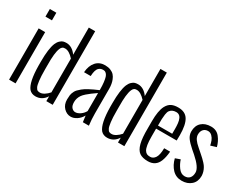

<svg xmlns="http://www.w3.org/2000/svg" viewBox="-93 -1363 2395 1898"><g transform="rotate(30 1105.0 -413.5)"><path d="M138.2 -719.2H64V-806.2H138.2ZM138.2 0H64V-585H138.2Z M489.3 -100.1V-485.8Q437 -543.9 391.1 -543.9Q379.9 -543.5 373 -542Q366.2 -540.5 357.7 -533Q349.1 -525.4 342.8 -510.7Q318.8 -455.1 321.3 -312V-266.1Q321.3 -225.6 322.8 -193.4Q324.2 -161.1 327.4 -138.2Q330.6 -115.2 334 -98.4Q337.4 -81.5 343.3 -71Q349.1 -60.5 354 -54.2Q358.9 -47.9 366.5 -45.2Q374 -42.5 379.2 -41.7Q384.3 -41 393.1 -41Q414.6 -41 440.7 -57.4Q466.8 -73.7 489.3 -100.1ZM562 0H489.3V-55.2Q445.3 13.2 371.1 13.2Q326.2 13.2 299.3 -16.6Q249 -77.6 247.1 -267.1V-313Q247.1 -458 274.9 -526.9Q287.1 -555.7 305.7 -572.8Q324.7 -590.3 339.8 -593.8Q355.5 -598.1 376.5 -598.1Q407.7 -598.1 437 -580.6Q466.3 -563 489.3 -529.8V-839.8H562Z M892.1 -119.1V-325.2Q837.4 -286.1 835.4 -284.7Q814 -269 792 -249.5Q768.1 -228 757.3 -212.4Q731 -174.3 731 -129.9Q731 -87.4 749 -67.9Q767.6 -47.9 790 -47.9Q817.4 -47.9 846.2 -67.9Q875.5 -88.4 892.1 -119.1ZM975.1 0H906.2L897 -70.8Q874 -30.8 840.1 -8.8Q806.2 13.2 772.9 13.2Q728 13.2 692.9 -22.9Q658.2 -59.1 658.2 -117.2Q658.2 -141.1 661.1 -166.5Q663.6 -188 678.7 -216.8Q686.5 -230.5 697 -241.2Q707.5 -252 728.5 -270Q771.5 -306.6 892.1 -357.9V-362.8Q892.1 -412.1 887.7 -447.8Q883.3 -483.4 877 -502.4Q870.6 -521.5 860.1 -532.5Q849.6 -543.5 841.1 -546.1Q832.5 -548.8 820.3 -548.8Q793.9 -548.8 774.4 -531.2Q748.5 -507.8 745.1 -437V-434.1H668.9Q675.3 -511.7 714.1 -554.9Q752.9 -598.1 816.9 -598.1Q852.1 -598.1 879.9 -586.9Q907.7 -575.7 923.3 -557.6Q939.5 -539.1 948.7 -515.1Q966.3 -472.7 966.3 -416V-134.8Q966.3 -100.1 968.3 -70.3Q970.7 -34.7 973.1 -19Z M1307.1 -100.1V-485.8Q1254.9 -543.9 1209 -543.9Q1197.8 -543.5 1190.9 -542Q1184.1 -540.5 1175.5 -533Q1167 -525.4 1160.6 -510.7Q1136.7 -455.1 1139.2 -312V-266.1Q1139.2 -225.6 1140.6 -193.4Q1142.1 -161.1 1145.3 -138.2Q1148.4 -115.2 1151.9 -98.4Q1155.3 -81.5 1161.1 -71Q1167 -60.5 1171.9 -54.2Q1176.8 -47.9 1184.3 -45.2Q1191.9 -42.5 1197 -41.7Q1202.1 -41 1210.9 -41Q1232.4 -41 1258.5 -57.4Q1284.7 -73.7 1307.1 -100.1ZM1379.9 0H1307.1V-55.2Q1263.2 13.2 1189 13.2Q1144 13.2 1117.2 -16.6Q1066.9 -77.6 1064.9 -267.1V-313Q1064.9 -458 1092.8 -526.9Q1105 -555.7 1123.5 -572.8Q1142.6 -590.3 1157.7 -593.8Q1173.3 -598.1 1194.3 -598.1Q1225.6 -598.1 1254.9 -580.6Q1284.2 -563 1307.1 -529.8V-839.8H1379.9Z M1565.9 -342.8H1728Q1728 -350.1 1728 -365.7Q1728.5 -381.8 1728.3 -398.2Q1728 -414.6 1727.5 -430.4Q1727.1 -446.3 1725.1 -461.2Q1723.1 -476.1 1720 -489.3Q1716.8 -502.4 1711.4 -513.4Q1706.1 -524.4 1698.7 -532.2Q1691.4 -540 1680.7 -544.4Q1669.9 -548.8 1656.7 -548.8Q1608.4 -548.8 1585.4 -515.6Q1576.7 -503.9 1571.3 -471.2Q1567.4 -441.9 1566.4 -416.5Q1565.9 -400.9 1565.9 -342.8ZM1492.2 -270V-351.1Q1492.2 -468.3 1522.5 -527.8Q1543.9 -567.9 1575.4 -583.3Q1606.9 -598.6 1652.8 -598.1Q1731.9 -598.1 1766.1 -542.5Q1800.8 -486.3 1800.8 -367.2Q1800.8 -337.4 1799.8 -307.1H1564.9V-216.8Q1564.9 -105.5 1588.9 -67.4Q1600.6 -49.3 1614.7 -42.7Q1628.9 -36.1 1652.8 -36.1Q1686 -36.1 1708 -68.8Q1730 -102.1 1731 -179.2H1798.8Q1793 -111.3 1775.4 -67.9Q1743.2 13.2 1653.8 13.2Q1591.8 13.2 1557.1 -11.2Q1522.9 -36.1 1506.8 -97.7Q1490.7 -159.2 1492.2 -270Z M1871.6 -146 1927.7 -166Q1941.4 -122.1 1968.8 -84Q2000 -40 2043 -40Q2080.1 -40 2099.9 -62.7Q2119.6 -85.4 2119.6 -126Q2119.6 -183.1 2019.5 -271L1976.6 -308.1Q1928.7 -350.1 1904.3 -383.3Q1879.9 -417.5 1879.9 -458Q1879.9 -523.9 1919.9 -560.5Q1960 -597.2 2026.9 -597.2Q2091.3 -597.2 2127 -550.8Q2161.6 -507.3 2176.8 -449.2L2111.8 -429.2Q2106.4 -456.1 2097.2 -480.5Q2087.4 -505.4 2068.4 -524.4Q2048.8 -543.9 2022.9 -543.9Q1990.2 -543.9 1970.9 -522.2Q1951.7 -500.5 1951.7 -464.8Q1951.7 -437 1969.7 -410.6Q1987.8 -384.3 2024.9 -353L2071.8 -312Q2090.3 -295.9 2105.5 -281.7Q2119.1 -270 2136.2 -250.5Q2155.3 -229.5 2163.6 -213.9Q2187 -173.8 2189 -127.9Q2189 -61.5 2147.5 -24.4Q2105.5 13.2 2039.6 13.2Q1975.1 13.2 1931.6 -31.7Q1888.7 -77.1 1871.6 -146Z"/></g></svg>

Font: VL Oswald
Style: Light
Weight: 300
Designer: vernon adams
Foundry: vernon adams
Version: Version ; ttfautohint (v0.92.18-e454-dirty) -l 8 -r 50 -G 20